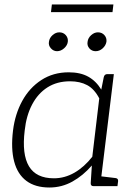

<svg xmlns="http://www.w3.org/2000/svg" viewBox="-20 -829 591 855"><path d="M200 6Q137 6 97.5 -23.5Q58 -53 43 -110Q28 -167 38 -248Q47 -321 79 -379.5Q111 -438 164 -472.5Q217 -507 286 -507Q338 -507 373 -487.5Q408 -468 431 -430L442 -485Q445 -499 458 -499H487L426 0H397Q383 0 384 -14L389 -92Q350 -47 302.5 -20.5Q255 6 200 6ZM220 -35Q268 -35 311.5 -60Q355 -85 391 -131L422 -391Q400 -433 368 -450Q336 -467 292 -467Q234 -467 191.5 -440Q149 -413 123 -363.5Q97 -314 90 -248Q77 -142 109 -88.5Q141 -35 220 -35ZM409 0 420 -45 495 -36Q501 -35 503.5 -32Q506 -29 506 -23L503 0ZM282 -643Q280 -627 265.5 -614Q251 -601 234 -601Q218 -601 206.5 -614Q195 -627 198 -643Q200 -660 214 -672.5Q228 -685 244 -685Q262 -685 273 -672.5Q284 -660 282 -643ZM454 -643Q451 -626 437 -613.5Q423 -601 406 -601Q389 -601 378 -613.5Q367 -626 370 -643Q372 -660 386 -672.5Q400 -685 416 -685Q434 -685 445 -672.5Q456 -660 454 -643ZM207 -775 211 -809H485L481 -775Z"/></svg>

Font: Aleo Light
Style: Italic
Weight: 300
Italic angle: -7°
Designer: Alessio Laiso
Foundry: Alessio Laiso
Version: Version 2.001;gftools[0.9.29]